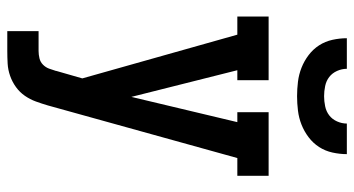

<svg xmlns="http://www.w3.org/2000/svg" viewBox="-248 -748 995 540"><g transform="rotate(90 250.0 -477.5)"><path d="M67 0V-88H123Q133 -88 143.5 -90.5Q154 -93 161.5 -100.5Q169 -108 172.5 -117.5Q176 -127 179 -137V-138Q179 -138 179 -138Q179 -138 179 -138L200 -211L77 -647H26V-735H205V-647H177L252 -349L323 -647H295V-735H474V-647H424L276 -114Q271 -97 265 -80.5Q259 -64 249 -49.5Q239 -35 224.5 -24.5Q210 -14 193 -8Q176 -2 158.5 -1Q141 0 123 0ZM250 -815Q230 -815 209.5 -817.5Q189 -820 170 -827.5Q151 -835 134.5 -847.5Q118 -860 107 -877Q96 -894 91.5 -914.5Q87 -935 87 -955H173Q173 -941 179 -927.5Q185 -914 196 -905.5Q207 -897 221.5 -894Q236 -891 250 -891Q264 -891 278.5 -894Q293 -897 304 -905.5Q315 -914 321 -927.5Q327 -941 327 -955H413Q413 -935 408.5 -914.5Q404 -894 393 -877Q382 -860 365.5 -847.5Q349 -835 330 -827.5Q311 -820 290.5 -817.5Q270 -815 250 -815Z"/></g></svg>

Font: Iosevka Slab Semibold
Style: Regular
Weight: 600
Monospace: yes
Designer: Belleve Invis
Foundry: Belleve Invis
Version: Version 11.1.1; ttfautohint (v1.8.3)